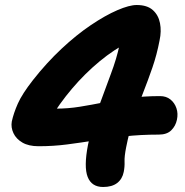

<svg xmlns="http://www.w3.org/2000/svg" viewBox="-20 -735 740 766"><path d="M391.4 11Q345.6 11 329.8 -29Q314 -69 331 -157Q346.2 -232.2 371.8 -303.2Q397.4 -374.2 421.6 -438.1Q445.8 -502 456.8 -555.8Q460.8 -572.6 460.3 -587.1Q459.8 -601.6 455.2 -620.4L498.4 -570.2Q435.8 -538.6 377.2 -490.1Q318.6 -441.6 267.7 -381.7Q216.8 -321.8 176.2 -254L141.6 -317.6Q164.8 -307.4 175.2 -304.5Q185.6 -301.6 203.6 -301.6Q251.8 -301.6 298.5 -309.2Q345.2 -316.8 394.4 -326.6Q443.6 -336.4 498.8 -344Q554 -351.6 618.4 -351.6Q643.2 -351.6 659.9 -338.2Q676.6 -324.8 683.9 -303.3Q691.2 -281.8 685.8 -257Q680.6 -232.2 663.2 -215.1Q645.8 -198 613.6 -198Q539.6 -198 477 -190.8Q414.4 -183.6 358.6 -174.8Q302.8 -166 248 -158.8Q193.2 -151.6 134 -151.6Q94.4 -151.6 69.4 -166.2Q44.4 -180.8 33.7 -203.7Q23 -226.6 27 -250Q34.2 -283.4 51.2 -321.8Q68.2 -360.2 111.4 -415.4Q165.6 -484.4 225.1 -540.1Q284.6 -595.8 342.3 -634.7Q400 -673.6 448 -694.3Q496 -715 525.4 -715Q567 -715 589.5 -695Q612 -675 618.3 -642.7Q624.6 -610.4 616.6 -573.8Q605.8 -516.8 588.1 -465.6Q570.4 -414.4 550.7 -364.3Q531 -314.2 513.2 -261.5Q495.4 -208.8 483.4 -148Q476 -110.6 476.9 -90.2Q477.8 -69.8 473.6 -49Q468 -20.8 447.5 -4.9Q427 11 391.4 11Z"/></svg>

Font: Shantell Sans Light
Style: Italic
Weight: 300
Italic angle: -11°
Designer: Stephen Nixon, Anya Danilova, Shantell Martin
Foundry: Arrow Type
Version: Version 1.008;[ac192a2d6]